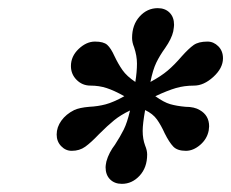

<svg xmlns="http://www.w3.org/2000/svg" viewBox="-20 -728 567 471"><path d="M239 -318Q239 -322 241 -332Q244 -343 249.5 -353.5Q255 -364 262 -373Q275 -393 283.5 -410Q292 -427 299 -457Q276 -446 260 -433Q244 -420 223 -399Q203 -378 189 -368Q175 -358 156 -358Q141 -358 130 -369.5Q119 -381 119 -398Q119 -416 130.5 -432Q142 -448 162 -458Q175 -464 199 -466Q220 -467 239 -472Q258 -477 285 -492Q260 -506 241.5 -512Q223 -518 202 -518Q182 -518 168 -532Q154 -546 154 -566Q154 -590 173 -608Q192 -626 213 -626Q234 -626 243 -618Q252 -610 261 -590Q270 -571 280.5 -556Q291 -541 312 -527Q316 -552 316 -572Q316 -591 309 -612Q304 -624 304 -635Q304 -667 322.5 -687.5Q341 -708 367 -708Q385 -708 396 -697Q407 -686 407 -667Q407 -663 405 -651Q401 -633 385 -610Q372 -592 363.5 -574.5Q355 -557 349 -527Q375 -541 391.5 -555Q408 -569 426 -590Q443 -609 455 -617.5Q467 -626 489 -626Q504 -626 515.5 -614.5Q527 -603 527 -585Q527 -561 503.5 -539.5Q480 -518 456 -518Q432 -518 411.5 -512Q391 -506 361 -492Q382 -477 397.5 -472.5Q413 -468 435 -466Q457 -466 470 -458Q493 -445 493 -418L492 -408Q488 -387 471 -372.5Q454 -358 436 -358Q415 -358 405 -368.5Q395 -379 384 -401Q375 -421 365 -435Q355 -449 336 -458Q330 -424 330 -407Q330 -387 336 -371Q341 -359 341 -349Q341 -317 322.5 -297Q304 -277 279 -277Q261 -277 250 -288Q239 -299 239 -318Z"/></svg>

Font: Taviraj
Style: Bold Italic
Weight: 700
Italic angle: -12°
Designer: Katatrad Team
Foundry: CadsonDemak
Version: Version 1.001